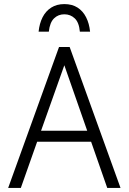

<svg xmlns="http://www.w3.org/2000/svg" viewBox="-20 -920 630 940"><path d="M20 0 269 -690H321L570 0H505L417 -252L454 -226H134L171 -252L82 0ZM175 -263 153 -280H435L416 -254L286 -626H304ZM421 -765H371Q367 -810 346 -830Q325 -850 295 -850Q265 -850 244.5 -830Q224 -810 219 -765H169Q173 -805 188.5 -835.5Q204 -866 231 -883Q258 -900 295 -900Q333 -900 359.5 -883Q386 -866 401.5 -835.5Q417 -805 421 -765Z"/></svg>

Font: Radio Canada Light
Style: Regular
Weight: 300
Designer: Charles Daoud, Etienne Aubert Bonn, Alexandre Saumier Demers, Jacques Le Bailly
Foundry: Radio-Canada
Version: Version 2.104;gftools[0.9.28.dev5+ged2979d]